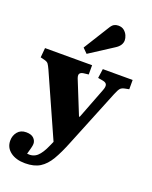

<svg xmlns="http://www.w3.org/2000/svg" viewBox="-186 -917 989 1246"><g transform="rotate(20 308.5 -293.5)"><path d="M145 230Q82 230 43.5 201Q5 172 5 124Q5 89 26 63.5Q47 38 85 38Q120 38 137 54.5Q154 71 154 93Q154 104 149 123Q144 142 137 167Q179 172 206.5 147.5Q234 123 259 65L272 36L80 -394Q69 -418 61.5 -428.5Q54 -439 34 -444L6 -451L12 -517H337V-453L303 -449Q282 -446 276 -434Q270 -422 283 -393L371 -175H376L458 -388Q469 -415 464 -429Q459 -443 436 -447L402 -453L411 -517H617V-453L587 -447Q567 -443 557.5 -432Q548 -421 535 -389L376 3Q345 81 315.5 131Q286 181 246.5 205.5Q207 230 145 230ZM278 -574 246 -606 355 -781Q368 -803 381 -810Q394 -817 410 -817Q435 -817 450.5 -804Q466 -791 473.5 -773.5Q481 -756 481 -741Q481 -704 439 -678Z"/></g></svg>

Font: Literata 36pt ExtraBold
Style: Regular
Weight: 800
Designer: Latin by Veronika Burian and Jose Scaglione. Greek by Irene Vlachou. Cyrillic by Vera Evstafieva.
Foundry: TypeTogether
Version: Version 3.002